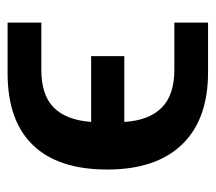

<svg xmlns="http://www.w3.org/2000/svg" viewBox="-51 -517 568 506"><g transform="rotate(90 233.0 -264.0)"><path d="M39.6 -88.9H163.6Q230.5 -88.9 263.4 -121.6Q296.4 -154.3 301.3 -220.2H127.9V-307.6H301.3Q297.4 -372.6 263.9 -406Q230.5 -439.5 163.6 -439.5H39.6V-528.3H170.4Q294.9 -528.3 360.8 -459.7Q426.8 -391.1 426.8 -262.7Q426.8 -133.3 362.3 -66.7Q297.9 0 172.9 0H39.6Z"/></g></svg>

Font: Arimo SemiBold
Style: Regular
Weight: 600
Designer: Steve Matteson
Foundry: Monotype Imaging Inc.
Version: Version 1.33